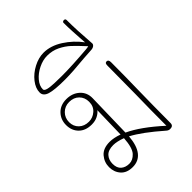

<svg xmlns="http://www.w3.org/2000/svg" viewBox="-267 -1063 1193 1193"><g transform="rotate(-45 329.0 -466.5)"><path d="M544 -548Q544 -429 541 -300Q540 -256 539 -170Q538 -84 538 -20Q538 5 511 5Q497 5 486 -5Q373 -104 297 -144Q291 -68 261 -30Q231 8 179 8Q128 8 101 -22Q74 -52 74 -96Q74 -139 102 -172Q130 -205 188 -205Q223 -205 268 -189L273 -398Q261 -382 238.5 -370.5Q216 -359 186 -359Q132 -359 101 -390Q70 -421 70 -470Q70 -518 101.5 -550.5Q133 -583 185 -583Q237 -583 271.5 -552Q306 -521 305 -471L298 -176Q389 -134 508 -26Q508 -167 511 -303Q513 -475 513 -549Q513 -563 517 -567.5Q521 -572 528 -572Q544 -572 544 -548ZM274 -471Q274 -509 249.5 -533.5Q225 -558 185 -558Q147 -558 121.5 -532.5Q96 -507 96 -469Q96 -432 121 -408Q146 -384 186 -384Q220 -384 247 -407.5Q274 -431 274 -471ZM267 -158Q221 -175 189 -175Q145 -175 124.5 -152.5Q104 -130 104 -95Q104 -58 125 -40Q146 -22 179 -22Q210 -22 236 -50Q262 -78 267 -158Z M97 -729Q97 -766 126 -803Q155 -840 200 -863.5Q245 -887 289 -887Q351 -887 412.5 -847.5Q474 -808 517 -750L514 -792Q513 -807 510.5 -850Q508 -893 508 -930Q508 -935 512 -938Q516 -941 522 -941Q527 -941 530.5 -938Q534 -935 534 -930Q534 -843 544 -715Q545 -705 534.5 -697Q524 -689 504 -689Q500 -689 442 -685Q332 -674 265 -674Q173 -674 135 -686Q97 -698 97 -729ZM490 -715Q509 -717 514 -719Q467 -770 439.5 -795.5Q412 -821 374.5 -839.5Q337 -858 291 -858Q254 -858 215 -839Q176 -820 150.5 -790Q125 -760 125 -729Q125 -714 160 -709Q195 -704 269 -704Q356 -704 490 -715Z"/></g></svg>

Font: Mali ExtraLight
Style: Regular
Weight: 275
Version: Version 1.000; ttfautohint (v1.6)